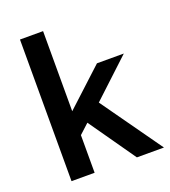

<svg xmlns="http://www.w3.org/2000/svg" viewBox="-129 -796 792 892"><g transform="rotate(-20 267.0 -350.0)"><path d="M233.9 -230 186 -186V0H71.8V-700.2H186V-304.2L370.1 -474.1H502.9L315.9 -299.8L528.8 0H395Z"/></g></svg>

Font: Post Grotesk Medium
Style: Medium
Weight: 500
Version: Version 1.0